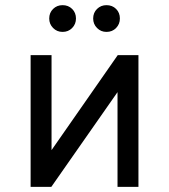

<svg xmlns="http://www.w3.org/2000/svg" viewBox="-20 -725 656 745"><path d="M98.8 0V-511H180V-142.5L436.8 -511H517.2V0H436V-367.5L179.2 0ZM222.8 -601.2Q201 -601.2 186 -616.4Q171 -631.5 171 -653.2Q171 -675.6 186 -690.3Q201 -705 222.8 -705Q245.2 -705 260 -690.3Q274.8 -675.6 274.8 -653.2Q274.8 -631.5 260 -616.4Q245.2 -601.2 222.8 -601.2ZM393.2 -601.2Q371.5 -601.2 356.5 -616.4Q341.5 -631.5 341.5 -653.2Q341.5 -675.6 356.5 -690.3Q371.5 -705 393.2 -705Q415.8 -705 430.5 -690.3Q445.2 -675.6 445.2 -653.2Q445.2 -631.5 430.5 -616.4Q415.8 -601.2 393.2 -601.2Z"/></svg>

Font: Overpass Mono Light
Style: Regular
Weight: 300
Monospace: yes
Designer: Delve Withrington, Dave Bailey
Foundry: Delve Fonts LLC
Version: Version 4.000